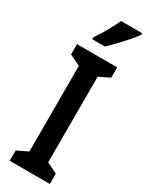

<svg xmlns="http://www.w3.org/2000/svg" viewBox="-241 -977 786 1018"><g transform="rotate(30 151.5 -468.5)"><path d="M274 0H28V-63L94 -95V-619L28 -651V-714H274V-651L209 -619V-95L274 -63ZM298 -928Q285 -908 261 -880.5Q237 -853 210.5 -825Q184 -797 162 -777H85V-789Q112 -829 133 -866.5Q154 -904 169 -937H298Z"/></g></svg>

Font: Noto Sans Malayalam ExtraCondensed SemiBold
Style: Regular
Weight: 600
Width: 2
Designer: Jelle Bosma - Monotype Design Team
Foundry: Monotype Imaging Inc.
Version: Version 2.104; ttfautohint (v1.8.4.7-5d5b)